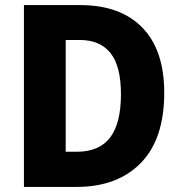

<svg xmlns="http://www.w3.org/2000/svg" viewBox="-20 -734 714 754"><path d="M625 -370Q625 -188 533 -94Q441 0 281 0H74V-714H295Q453 -714 539 -625.5Q625 -537 625 -370ZM455 -364Q455 -474 414 -525.5Q373 -577 293 -577H238V-138H281Q370 -138 412.5 -194Q455 -250 455 -364Z"/></svg>

Font: Noto Sans Lao UI SemCond ExtBd
Style: Regular
Weight: 800
Width: 4
Designer: Monotype Design Team
Foundry: Monotype Imaging Inc.
Version: Version 2.000; ttfautohint (v1.8.4.7-5d5b)